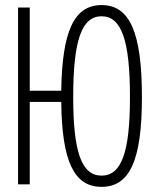

<svg xmlns="http://www.w3.org/2000/svg" viewBox="-20 -723 626 753"><path d="M378.4 9.8C489.3 9.8 536.6 -95.2 536.6 -341.8C536.6 -595.2 489.3 -703.1 378.4 -703.1C271.5 -703.1 223.6 -602.5 220.2 -367.2H96.7V-693.4H50.8V0H96.7V-323.2H220.2C222.7 -89.8 270.5 9.8 378.4 9.8ZM378.4 -34.2C300.3 -34.2 267.1 -126 267.1 -341.8C267.1 -564.5 300.3 -659.2 378.4 -659.2C456.5 -659.2 489.7 -564.5 489.7 -341.8C489.7 -126 456.5 -34.2 378.4 -34.2Z"/></svg>

Font: Cascadia Code PL ExtraLight
Style: Regular
Weight: 200
Monospace: yes
Designer: Aaron Bell
Foundry: Saja Typeworks
Version: Version 2404.023